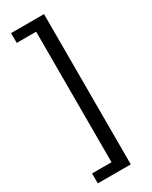

<svg xmlns="http://www.w3.org/2000/svg" viewBox="-245 -847 846 1070"><g transform="rotate(-30 177.5 -312.5)"><path d="M40 171H252V-796H40V-733H165V107H40Z"/></g></svg>

Font: Noto Sans Japanese Medium
Style: Regular
Weight: 500
Designer: Ryoko NISHIZUKA (kana & ideographs); Paul D. Hunt (Latin, Greek & Cyrillic); Wenlong ZHANG (bopomofo); Sandoll Communica
Foundry: Adobe Systems Incorporated
Version: Version 1.000;PS 1;hotconv 1.0.78;makeotf.lib2.5.61930